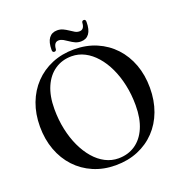

<svg xmlns="http://www.w3.org/2000/svg" viewBox="-152 -989 1077 1137"><g transform="rotate(-20 386.5 -421.0)"><path d="M385.5 -714.5Q463 -714.5 526.5 -687.2Q590 -660 636 -610.8Q682 -561.5 706.8 -494.5Q731.5 -427.5 731.5 -347.5Q731.5 -267.5 706.8 -200.8Q682 -134 636 -85.8Q590 -37.5 526.5 -11Q463 15.5 385.5 15.5Q309 15.5 245.8 -11.8Q182.5 -39 136.5 -88.2Q90.5 -137.5 65.5 -205Q40.5 -272.5 40.5 -353Q40.5 -432.5 65.5 -498.8Q90.5 -565 136.5 -613.2Q182.5 -661.5 245.8 -688Q309 -714.5 385.5 -714.5ZM616.5 -278.5Q616.5 -346 603.5 -406.8Q590.5 -467.5 567 -517.5Q543.5 -567.5 511.2 -604.2Q479 -641 440.2 -661Q401.5 -681 358 -681Q298.5 -681 253 -650.2Q207.5 -619.5 182 -561.5Q156.5 -503.5 156.5 -421.5Q156.5 -353.5 169.5 -292.8Q182.5 -232 206 -181.8Q229.5 -131.5 261.5 -94.5Q293.5 -57.5 332.5 -37.5Q371.5 -17.5 414.5 -17.5Q475 -17.5 520.5 -48.2Q566 -79 591.2 -137.2Q616.5 -195.5 616.5 -278.5ZM442.5 -744Q422.5 -744 406 -751.8Q389.5 -759.5 375 -769.8Q360.5 -780 346.8 -787.8Q333 -795.5 319 -795.5Q288.5 -795.5 286 -752Q284 -740.5 273 -740.5Q260.5 -740.5 260.5 -756.5Q260.5 -805.5 278.8 -830Q297 -854.5 330.5 -854.5Q350.5 -854.5 367 -846.8Q383.5 -839 398 -829Q412.5 -819 426 -811.2Q439.5 -803.5 454 -803.5Q485 -803.5 487 -846.5Q489 -858 500 -858Q512 -858 512 -842Q512 -793 494 -768.5Q476 -744 442.5 -744Z"/></g></svg>

Font: Fraunces 60pt
Style: Regular
Weight: 400
Version: Version 1.000;[b76b70a41]